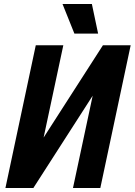

<svg xmlns="http://www.w3.org/2000/svg" viewBox="-20 -935 670 955"><path d="M7 0 158 -710H295L197 -251L492 -710H630L479 0H343L441 -459L146 0ZM350 -768 291 -915H437L468 -768Z"/></svg>

Font: Geist Mono
Style: Bold Italic
Weight: 700
Italic angle: -12°
Monospace: yes
Designer: Basement.studio, Andrés Briganti, Mateo Zaragoza
Foundry: Basement.studio, Vercel, Andrés Briganti, Guido Ferreyra, Mateo Zaragoza
Version: Version 1.500; ttfautohint (v1.8.4.7-5d5b)